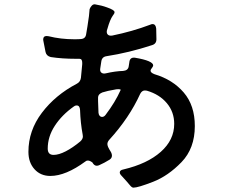

<svg xmlns="http://www.w3.org/2000/svg" viewBox="-20 -825 1040 885"><path d="M674 -499Q674 -490 692 -483Q776 -458 827 -398.5Q878 -339 878 -244Q878 -141 816.5 -77.5Q755 -14 685.5 13Q616 40 595 40Q588 40 579 29Q566 13 541 -14Q532 -23 532 -30Q532 -41 549 -44Q659 -70 721 -125Q783 -180 783 -254Q783 -309 749 -349.5Q715 -390 657 -407Q654 -408 648 -408Q634 -408 626 -392Q576 -282 484 -181Q475 -171 475 -161Q475 -156 478 -148Q482 -139 492 -123Q496 -115 496 -108Q496 -96 485 -89Q461 -74 438 -64Q432 -61 426 -61Q414 -61 406 -76Q394 -85 385 -85Q378 -85 374 -81Q283 -14 212 -14Q167 -14 139 -45Q111 -76 111 -125Q111 -223 173 -305Q235 -387 334 -439Q350 -447 353 -466Q355 -494 357 -508L359 -529V-536Q359 -554 346 -554H329Q266 -554 214 -562Q194 -567 190 -585Q181 -630 180 -636L179 -642Q179 -659 195 -659Q201 -659 204 -658Q260 -644 323 -644Q343 -644 352 -645Q374 -646 377 -667L383 -703Q392 -758 393 -783Q397 -793 403.5 -799.5Q410 -806 418 -805Q449 -800 473 -791Q508 -779 508 -769Q508 -764 504.5 -759.5Q501 -755 500 -753Q487 -735 475 -692L473 -686Q470 -673 476.5 -666Q483 -659 497 -661Q590 -680 672 -711Q678 -714 683 -714Q698 -714 700 -693Q701 -677 701 -644Q701 -623 681 -617Q574 -582 471 -566Q450 -563 447 -542L442 -509Q440 -496 447.5 -490Q455 -484 468 -487Q511 -497 547 -498Q570 -500 573 -518L576 -537Q578 -562 602 -559Q644 -552 665 -543Q686 -534 686 -524Q686 -518 677 -507Q674 -503 674 -499ZM450 -286Q460 -286 467 -296Q511 -354 536 -410Q537 -412 534 -413Q531 -414 526 -414Q516 -414 504 -411Q478 -407 452 -399Q432 -391 432 -376V-359Q432 -341 434 -305Q435 -296 439.5 -291Q444 -286 450 -286ZM350 -173Q362 -184 362 -196Q362 -202 361 -205Q351 -258 349 -318Q348 -339 333 -339Q326 -339 320 -334Q265 -295 232.5 -245Q200 -195 200 -140Q200 -111 227 -111Q251 -111 283 -127.5Q315 -144 350 -173Z"/></svg>

Font: Shippori Gothic B2 Bold
Style: Regular
Weight: 700
Designer: FONTDASU
Foundry: FONTDASU / Google Inc. / but / Adobe
Version: Version 1.130